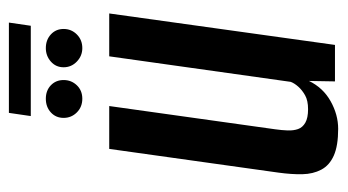

<svg xmlns="http://www.w3.org/2000/svg" viewBox="-190 -564 762 421"><g transform="rotate(-90 190.5 -354.0)"><path d="M118 7Q81 7 59.5 -2.5Q38 -12 28.5 -30Q19 -48 18.5 -71.5Q18 -95 22 -124L74 -495H168L117 -131Q115 -117 114.5 -104Q114 -91 117.5 -81Q121 -71 131.5 -65Q142 -59 161 -59Q180 -59 191.5 -65.5Q203 -72 210.5 -80.5Q218 -89 221 -97L277 -495H371L302 0H222L223 -57Q208 -26 178.5 -9.5Q149 7 118 7ZM184 -554Q166 -554 154 -566Q142 -578 142 -595Q142 -612 154 -623Q166 -634 184 -634Q202 -634 213.5 -623Q225 -612 225 -595Q225 -578 213.5 -566Q202 -554 184 -554ZM295 -554Q278 -554 265.5 -566Q253 -578 253 -595Q253 -612 265.5 -623Q278 -634 295 -634Q313 -634 325 -623Q337 -612 337 -595Q337 -578 325 -566Q313 -554 295 -554ZM146 -667 153 -715H351L344 -667Z"/></g></svg>

Font: Alumni Sans Thin SemiBold
Style: Italic
Weight: 600
Italic angle: -8°
Version: Version 1.016